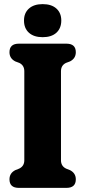

<svg xmlns="http://www.w3.org/2000/svg" viewBox="-20 -912 414 932"><path d="M276 -134Q276 -105.5 301 -93.5L320 -86Q348 -71.5 348 -41.5Q348 0 302.5 0H71.5Q26 0 26 -41.5Q26 -71.5 54 -86L73 -93.5Q98 -105.5 98 -134V-566.5Q98 -594.5 74 -606.5L54 -614Q26 -628.5 26 -658.5Q26 -700 71.5 -700H302.5Q348 -700 348 -658.5Q348 -628.5 320 -614L300 -606.5Q276 -594.5 276 -566.5ZM187 -731.5Q144.5 -731.5 120.5 -753Q96.5 -774.5 96.5 -812.5Q96.5 -849 120.5 -870.5Q144.5 -892 187 -892Q230 -892 253.8 -870.5Q277.5 -849 277.5 -812.5Q277.5 -775 253.8 -753.2Q230 -731.5 187 -731.5Z"/></svg>

Font: Fraunces 144pt SuperSoft
Style: Bold
Weight: 700
Version: Version 1.000;[b76b70a41]